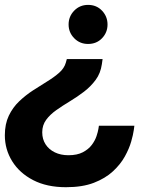

<svg xmlns="http://www.w3.org/2000/svg" viewBox="-31 -559 685 801"><path d="M244.2 222Q164.4 222 107.4 192.5Q50.4 163 19.8 113.6Q-10.8 64.2 -10.8 5.4Q-10.8 -41.6 5.7 -76.2Q22.2 -110.8 49 -136.3Q75.8 -161.8 106.4 -181.7Q137 -201.6 165.9 -219.3Q194.8 -237 215.9 -255.6Q237 -274.2 243.6 -297.4L247.8 -312.6H397L394 -291.4Q388.6 -253.4 368.1 -225.7Q347.6 -198 319.5 -176.5Q291.4 -155 261 -136.7Q230.6 -118.4 204.2 -99.8Q177.8 -81.2 161.5 -59Q145.2 -36.8 145.2 -7Q145.2 21.6 159.1 43.1Q173 64.6 197.7 76.6Q222.4 88.6 254.4 88.6Q290.8 88.6 314.5 76.2Q338.2 63.8 351.8 45.7Q365.4 27.6 371.6 9Q377.8 -9.6 379.7 -22Q381.6 -34.4 381.6 -34.4H529.6Q529.6 -34.4 527.1 -16Q524.6 2.4 516.3 31.6Q508 60.8 489.8 93.8Q471.6 126.8 439.9 156Q408.2 185.2 360.5 203.6Q312.8 222 244.2 222ZM336.4 -538.6Q371.8 -538.6 394.7 -514.4Q417.6 -490.2 417.6 -456.8Q417.6 -423.4 394.7 -399.5Q371.8 -375.6 336.4 -375.6Q302 -375.6 278.6 -399.5Q255.2 -423.4 255.2 -456.8Q255.2 -490.6 278.6 -514.6Q302 -538.6 336.4 -538.6Z"/></svg>

Font: Be Vietnam Pro Variable Thin
Style: Italic
Weight: 100
Italic angle: -12°
Designer: Lam Bao, Tony Le, Vietanh Nguyen
Foundry: Yellow Type Foundry
Version: Version 1.002